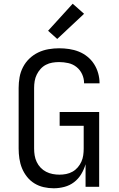

<svg xmlns="http://www.w3.org/2000/svg" viewBox="-20 -1002 640 1030"><path d="M268 8Q241 8 214.5 2Q188 -4 165 -18Q142 -32 125 -53.5Q108 -75 98 -99.5Q88 -124 84 -151Q80 -178 80 -205V-530Q80 -559 85 -587.5Q90 -616 103.5 -642Q117 -668 138 -688Q159 -708 185 -720.5Q211 -733 240 -738Q269 -743 297 -743Q324 -743 351 -739Q378 -735 403 -725Q428 -715 449 -698Q470 -681 484.5 -658.5Q499 -636 506.5 -609.5Q514 -583 514 -557V-555H431V-556Q431 -581 420.5 -604Q410 -627 390.5 -642.5Q371 -658 346.5 -663.5Q322 -669 297 -669Q279 -669 261 -666Q243 -663 226.5 -654.5Q210 -646 197.5 -632Q185 -618 177 -601.5Q169 -585 166 -567Q163 -549 163 -530V-205Q163 -186 166 -168Q169 -150 177 -133Q185 -116 198 -102.5Q211 -89 227.5 -80.5Q244 -72 262.5 -68.5Q281 -65 299 -65Q317 -65 335 -68.5Q353 -72 369 -81Q385 -90 397 -104Q409 -118 416.5 -134.5Q424 -151 426.5 -169Q429 -187 429 -205V-327H300V-401H512V0H439V-121Q431 -93 415.5 -67.5Q400 -42 377 -24.5Q354 -7 325.5 0.5Q297 8 268 8ZM287 -793 238 -837 370 -982 431 -928Z"/></svg>

Font: Iosevka Fixed Extended
Style: Regular
Weight: 400
Width: 7
Monospace: yes
Designer: Belleve Invis
Foundry: Belleve Invis
Version: Version 24.1.1; ttfautohint (v1.8.4)